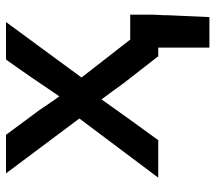

<svg xmlns="http://www.w3.org/2000/svg" viewBox="-58 -476 700 623"><g transform="rotate(-90 291.5 -164.0)"><path d="M281 -184Q249 -139 217.5 -95Q186 -51 153 -6L149 0H27L219 -256L41 -494H166L246 -386Q257 -370 268 -353.5Q279 -337 291 -321Q320 -364 348 -405Q376 -446 406 -488L411 -494H532L352 -249L475 -91H556V-28Q556 -10 555 2.5Q554 15 554 33L548 166H449V0H421L333 -113Q320 -131 307 -149Q294 -167 281 -184Z"/></g></svg>

Font: Codetta
Style: Bold
Weight: 700
Designer: Ulrich Proeller
Foundry: PROSA GmbH
Version: Version 2.00;September 29, 2018;FontCreator 11.5.0.2427 64-b